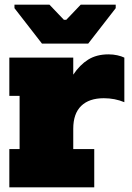

<svg xmlns="http://www.w3.org/2000/svg" viewBox="-20 -803 567 823"><path d="M513 -556V-365Q472 -382 425 -382Q362 -382 328 -349Q294 -316 294 -251V-164H384V0H20V-164H64V-392H20V-556H294V-483Q322 -525 358 -547.5Q394 -570 445 -570Q465 -570 483 -566Q501 -562 513 -556ZM160 -616 42 -768V-783H192L254 -718H264L326 -783H476V-768L358 -616Z"/></svg>

Font: Alfa Slab One
Style: Regular
Weight: 400
Designer: JM Sole
Foundry: JM Sole
Version: Version 2.000